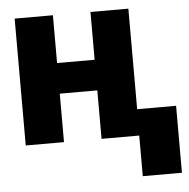

<svg xmlns="http://www.w3.org/2000/svg" viewBox="-52 -597 811 823"><g transform="rotate(-5 354.0 -185.5)"><path d="M205.6 -545.9V-340.3H367.2V-545.9H530.3V0H367.2V-208.5H205.6V0H41V-545.9ZM697.8 -113.3V174.8H529.3V-113.3Z"/></g></svg>

Font: Inter Tight ExtraBold
Style: Regular
Weight: 800
Designer: Rasmus Andersson
Foundry: rsms
Version: Version 3.004; ttfautohint (v1.8.4.7-5d5b)